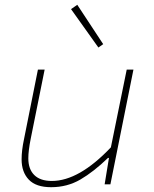

<svg xmlns="http://www.w3.org/2000/svg" viewBox="-20 -768 640 800"><path d="M193 12Q130 12 100 -19.5Q70 -51 70 -104Q70 -141 80 -188L138 -478H166L108 -190Q98 -140 98 -108Q98 -63 123 -38.5Q148 -14 196 -14Q309 -14 442 -154L508 -478H536L440 0H416L434 -110H430Q370 -52 315 -20Q260 12 193 12ZM390 -570 276 -730 302 -748 410 -584Z"/></svg>

Font: TypoPRO Source Code Pro
Style: Italic
Weight: 200
Italic angle: -11°
Monospace: yes
Designer: Paul D. Hunt, Teo Tuominen
Foundry: Adobe Systems Incorporated
Version: Version 1.030;PS 1.0;hotconv 1.0.84;makeotf.lib2.5.63406